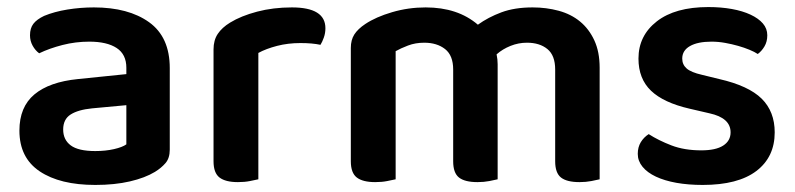

<svg xmlns="http://www.w3.org/2000/svg" viewBox="-20 -509 2253 544"><path d="M338 -100V-211L241 -202Q201 -198 180 -184.5Q159 -171 159 -142Q159 -113 180.5 -97Q202 -81 250 -81Q279 -81 303 -86.5Q327 -92 338 -100ZM461 -316V-85Q461 -61 449 -47Q437 -33 419 -22Q391 -5 348 5Q305 15 250 15Q150 15 92.5 -23.5Q35 -62 35 -139Q35 -206 77.5 -241.5Q120 -277 201 -285L338 -299V-317Q338 -355 310.5 -373Q283 -391 233 -391Q194 -391 157 -381.5Q120 -372 91 -358Q80 -366 72.5 -379.5Q65 -393 65 -409Q65 -429 74.5 -441.5Q84 -454 105 -464Q134 -476 171 -482Q208 -488 246 -488Q344 -488 402.5 -446Q461 -404 461 -316Z M712 -1Q703 1 688 4Q673 7 654 7Q619 7 602 -6Q585 -19 585 -52V-369Q585 -395 597 -413Q609 -431 632 -445Q663 -464 708.5 -476Q754 -488 807 -488Q902 -488 902 -429Q902 -415 897.5 -402.5Q893 -390 888 -382Q865 -387 831 -387Q796 -387 765 -379Q734 -371 712 -359Z M1679 -1Q1671 1 1655.5 4Q1640 7 1622 7Q1586 7 1569.5 -6Q1553 -19 1553 -52V-312Q1553 -352 1531 -370Q1509 -388 1473 -388Q1449 -388 1426.5 -379Q1404 -370 1387 -355Q1390 -341 1390 -327V-1Q1382 1 1366.5 4Q1351 7 1333 7Q1297 7 1280.5 -6Q1264 -19 1264 -52V-312Q1264 -352 1241 -370Q1218 -388 1182 -388Q1157 -388 1136 -380Q1115 -372 1101 -364V-1Q1092 1 1077 4Q1062 7 1043 7Q1008 7 991 -6Q974 -19 974 -52V-373Q974 -396 984 -411.5Q994 -427 1015 -441Q1045 -461 1091 -474.5Q1137 -488 1186 -488Q1277 -488 1334 -439Q1363 -460 1400.5 -474Q1438 -488 1489 -488Q1528 -488 1563 -478.5Q1598 -469 1623.5 -448Q1649 -427 1664 -394.5Q1679 -362 1679 -317Z M1971 15Q1930 15 1896.5 9Q1863 3 1838.5 -8.5Q1814 -20 1800.5 -36.5Q1787 -53 1787 -73Q1787 -92 1795.5 -106Q1804 -120 1818 -129Q1846 -111 1882.5 -97Q1919 -83 1967 -83Q2008 -83 2029 -96.5Q2050 -110 2050 -134Q2050 -175 1990 -188L1934 -201Q1860 -218 1824.5 -252Q1789 -286 1789 -343Q1789 -408 1841 -448.5Q1893 -489 1987 -489Q2023 -489 2053.5 -483.5Q2084 -478 2106.5 -467.5Q2129 -457 2141.5 -442.5Q2154 -428 2154 -409Q2154 -391 2146 -377.5Q2138 -364 2127 -356Q2118 -362 2103.5 -368Q2089 -374 2071.5 -379Q2054 -384 2034.5 -387.5Q2015 -391 1996 -391Q1957 -391 1935 -378.5Q1913 -366 1913 -343Q1913 -326 1925.5 -315Q1938 -304 1969 -297L2018 -285Q2101 -266 2138 -229.5Q2175 -193 2175 -134Q2175 -64 2123 -24.5Q2071 15 1971 15Z"/></svg>

Font: Baloo 2 Latin SemiBold
Style: Regular
Weight: 400
Designer: Sarang Kulkarni and Ek Type
Foundry: Ek Type
Version: Version 1.001